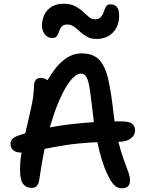

<svg xmlns="http://www.w3.org/2000/svg" viewBox="-20 -995 780 1025"><path d="M631 10Q606 10 588.5 -8Q571 -26 552 -68Q537 -98 523.5 -142.5Q510 -187 500 -236Q398 -231 331.5 -220.5Q265 -210 218 -200Q210 -162 203 -121.5Q196 -81 190 -38Q185 8 149 8Q119 8 103 -13.5Q87 -35 87 -87Q87 -111 89 -134.5Q91 -158 95 -180Q64 -181 50 -193.5Q36 -206 36 -227Q36 -242 45.5 -252.5Q55 -263 77 -271Q95 -277 115 -283Q129 -347 144.5 -411.5Q160 -476 162 -542Q163 -559 171.5 -569Q180 -579 197 -579Q217 -579 234 -567Q274 -637 319 -673.5Q364 -710 415 -710Q477 -710 509.5 -676Q542 -642 558.5 -569Q575 -496 587 -381Q589 -363 592 -347Q609 -347 627 -347Q671 -347 686 -334Q701 -321 701 -298Q701 -273 678 -255.5Q655 -238 613 -238H612Q626 -183 640 -144.5Q654 -106 664 -79Q674 -52 674 -32Q674 10 631 10ZM412 -602Q375 -602 330 -526Q285 -450 246 -315Q355 -335 481 -343Q479 -362 477 -380Q467 -466 460 -514.5Q453 -563 442 -582.5Q431 -602 412 -602ZM259 -792Q235 -792 219.5 -811.5Q204 -831 204 -859Q204 -886 215.5 -913Q227 -940 253 -957.5Q279 -975 322 -975Q356 -975 380 -962.5Q404 -950 422 -933.5Q440 -917 454.5 -904.5Q469 -892 485 -892Q508 -892 518.5 -904Q529 -916 534 -932Q539 -948 546 -960Q553 -972 570 -972Q591 -972 603.5 -958Q616 -944 616 -911Q616 -856 583 -821.5Q550 -787 494 -787Q466 -787 445 -798.5Q424 -810 407.5 -825.5Q391 -841 375 -852.5Q359 -864 340 -864Q318 -864 309 -853Q300 -842 295.5 -828Q291 -814 284 -803Q277 -792 259 -792Z"/></svg>

Font: Shantell Sans Normal
Style: Regular
Weight: 500
Designer: Stephen Nixon, Anya Danilova, Shantell Martin
Foundry: Arrow Type
Version: Version 1.009;[a7da0bfa3]